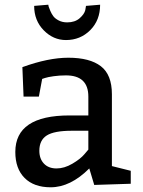

<svg xmlns="http://www.w3.org/2000/svg" viewBox="-20 -785 605 815"><path d="M345 -760 405 -765Q405 -699 363 -657Q321 -615 260 -615Q206 -615 165.5 -656.5Q125 -698 125 -760L185 -765Q185 -762 186.5 -757Q188 -752 193.5 -739Q199 -726 206.5 -716Q214 -706 229.5 -698Q245 -690 265 -690Q298 -690 318 -707.5Q338 -725 342 -742ZM80 -375 75 -500Q185 -540 270 -540Q361 -540 408 -504Q455 -468 455 -385V-80L535 -60V-5L380 0L359 -70Q279 10 195 10Q124 10 84.5 -29.5Q45 -69 45 -140Q45 -295 275 -295H355V-375Q355 -465 260 -465Q233 -465 208 -461.5Q183 -458 171 -454L159 -450L145 -375ZM355 -230H285Q210 -230 178.5 -210Q147 -190 147 -145Q147 -111 166.5 -90.5Q186 -70 220 -70Q253 -70 287 -90Q321 -110 338 -130L355 -150Z"/></svg>

Font: Bitter
Style: Regular
Weight: 400
Designer: Sol Matas
Foundry: Sol Matas
Version: Version 1.300;PS 001.300;hotconv 1.0.70;makeotf.lib2.5.58329